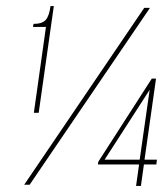

<svg xmlns="http://www.w3.org/2000/svg" viewBox="-20 -611 541 635"><path d="M92 -238 132 -522H89L91 -532Q120 -532 131.5 -545.5Q143 -559 147 -591H158L108 -238ZM60 0 457 -585H476L78 0ZM430 4 440 -67H304L305 -76L482 -351H496L458 -83H499L497 -67H456L446 4ZM442 -83 475 -314 326 -83Z"/></svg>

Font: Alumni Sans Pinstripe
Style: Italic
Weight: 400
Italic angle: -8°
Designer: Robert E. Leuschke
Foundry: Robert E. Leuschke
Version: Version 1.010; ttfautohint (v1.8.4.7-5d5b)